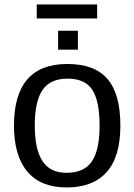

<svg xmlns="http://www.w3.org/2000/svg" viewBox="-20 -822 596 852"><path d="M514.2 -264.6Q514.2 -126 453.1 -58.1Q392.1 9.8 275.9 9.8Q160.2 9.8 101.1 -60.8Q42 -131.3 42 -264.6Q42 -538.1 278.8 -538.1Q399.9 -538.1 457 -471.4Q514.2 -404.8 514.2 -264.6ZM421.9 -264.6Q421.9 -374 389.4 -423.6Q356.9 -473.1 280.3 -473.1Q203.1 -473.1 168.7 -422.6Q134.3 -372.1 134.3 -264.6Q134.3 -160.2 168.2 -107.7Q202.1 -55.2 274.9 -55.2Q354 -55.2 387.9 -106Q421.9 -156.7 421.9 -264.6ZM237.8 -601.6V-685.5H325.7V-601.6ZM411.1 -740.2H143.1V-802.2H411.1Z"/></svg>

Font: Liberation Sans
Style: Regular
Weight: 400
Designer: Steve Matteson
Foundry: Ascender Corporation
Version: Version 2.00.1